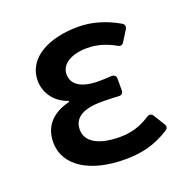

<svg xmlns="http://www.w3.org/2000/svg" viewBox="-95 -567 647 666"><g transform="rotate(-20 228.0 -234.0)"><path d="M43 -129.9C43 -40 133.8 10.7 256.8 10.7C317.4 10.7 367.2 0 422.9 -35.2C431.6 -41 432.6 -47.9 427.7 -56.6L402.3 -97.7C397.5 -106.4 388.7 -107.4 379.9 -102.5C341.8 -77.1 305.7 -68.4 267.6 -68.4C189.5 -68.4 144.5 -94.7 144.5 -139.6C144.5 -182.6 178.7 -205.1 250 -205.1C270.5 -205.1 291 -204.1 311.5 -203.1C322.3 -202.1 328.1 -209 328.1 -218.8V-261.7C328.1 -271.5 322.3 -277.3 311.5 -277.3C295.9 -276.4 280.3 -275.4 265.6 -275.4C198.2 -275.4 167 -298.8 167 -335.9C167 -375 209 -397.5 264.6 -397.5C301.8 -397.5 335.9 -386.7 368.2 -368.2C377 -363.3 384.8 -365.2 389.6 -374L414.1 -413.1C418.9 -421.9 417 -429.7 409.2 -434.6C364.3 -460.9 313.5 -477.5 260.7 -477.5C157.2 -477.5 65.4 -436.5 65.4 -348.6C65.4 -306.6 91.8 -263.7 142.6 -247.1V-243.2C85.9 -229.5 43 -195.3 43 -129.9Z"/></g></svg>

Font: Ed Sans Neue Medium
Style: Regular
Weight: 500
Designer: Stephen Hutchings
Version: Version 1.004;PS 001.004;hotconv 1.0.88;makeotf.lib2.5.64775